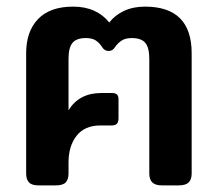

<svg xmlns="http://www.w3.org/2000/svg" viewBox="-20 -560 659 580"><path d="M59 -36V-399Q59 -465 95 -502.5Q131 -540 201 -540Q237 -540 264.5 -527.5Q292 -515 310 -492Q327 -514 354.5 -527Q382 -540 418 -540Q559 -540 559 -399V-36Q559 -18 550 -9Q541 0 520 0H469Q449 0 440 -9Q431 -18 431 -36V-382Q431 -416 419 -430.5Q407 -445 378 -445Q359 -445 347.5 -437.5Q336 -430 327 -417Q320 -406 308 -406Q296 -406 289 -417Q280 -431 269 -438Q258 -445 239 -445Q211 -445 199 -430.5Q187 -416 187 -382V-227Q219 -279 286 -279H318Q329 -279 333.5 -274.5Q338 -270 338 -259V-204Q338 -191 333 -186Q328 -181 317 -181H283Q236 -181 211.5 -150Q187 -119 187 -69V-36Q187 -18 178.5 -9Q170 0 149 0H96Q76 0 67.5 -9Q59 -18 59 -36Z"/></svg>

Font: Mitr
Style: Regular
Weight: 400
Designer: Thanarat Vachiruckul
Foundry: Cadson Demak
Version: Version 1.002